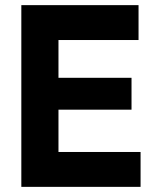

<svg xmlns="http://www.w3.org/2000/svg" viewBox="-20 -727 614 747"><path d="M63 -707H207.5V0H63ZM205.6 -135.7H526.9V0H205.6ZM205.6 -424.3H491.7V-300.3H205.6ZM205.6 -707H519V-571.3H205.6Z"/></svg>

Font: Wanted Sans Variable
Style: Regular
Weight: 400
Designer: Original Design by Kil Hyung-jin and Kang Hanbin, Wanted Lab, Inc; Hangeul from Source Han Sans by Jang Soo-young and Ka
Foundry: Wanted Lab, Inc.
Version: Version 1.003;Glyphs 3.2 (3227)